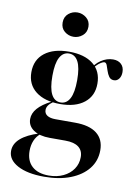

<svg xmlns="http://www.w3.org/2000/svg" viewBox="-90 -683 673 935"><g transform="rotate(10 246.0 -215.0)"><path d="M194.4 192.7Q111.3 192.7 62.9 166.5Q14.5 140.3 14.5 96.8Q14.5 61.3 45.6 34.3Q76.6 7.3 134.7 -10.5L140.3 -7.3Q122.6 6.5 112.9 29.4Q103.2 52.4 103.2 80.6Q103.2 129.8 132.7 156.5Q162.1 183.1 215.3 183.1Q255.6 183.1 287.1 168.1Q318.5 153.2 336.3 127Q354 100.8 354 67.7Q354 35.5 331.9 18.5Q309.7 1.6 266.1 1.6H188.7Q138.7 1.6 108.9 -18.5Q79 -38.7 79 -72.6Q79 -100.8 100.8 -125.8Q122.6 -150.8 166.9 -173.4L175 -172.6Q158.9 -161.3 152 -150.8Q145.2 -140.3 145.2 -129Q145.2 -111.3 159.7 -102Q174.2 -92.7 200.8 -92.7H297.6Q368.5 -92.7 405.2 -64.1Q441.9 -35.5 441.9 18.5Q441.9 71 410.9 110.1Q379.8 149.2 324.2 171Q268.5 192.7 194.4 192.7ZM209.7 -169.4Q133.1 -169.4 89.1 -203.6Q45.2 -237.9 45.2 -298.4Q45.2 -359.7 89.1 -394Q133.1 -428.2 209.7 -428.2Q285.5 -428.2 328.6 -394.4Q371.8 -360.5 371.8 -298.4Q371.8 -237.9 328.6 -203.6Q285.5 -169.4 209.7 -169.4ZM210.5 -177.4Q240.3 -177.4 256 -207.3Q271.8 -237.1 271.8 -298.4Q271.8 -360.5 256 -389.9Q240.3 -419.4 210.5 -419.4Q181.5 -419.4 165.3 -389.9Q149.2 -360.5 149.2 -298.4Q149.2 -237.1 164.9 -207.3Q180.6 -177.4 210.5 -177.4ZM447.6 -329Q431.5 -329 423 -341.1Q414.5 -353.2 409.7 -368.5Q404.8 -383.9 400.4 -395.6Q396 -407.3 387.1 -407.3Q381.5 -407.3 370.6 -400.8Q359.7 -394.4 348.4 -382.3Q337.1 -370.2 329 -352.4L325 -358.9Q338.7 -389.5 367.3 -408.9Q396 -428.2 427.4 -428.2Q452.4 -428.2 467.3 -414.1Q482.3 -400 482.3 -375Q482.3 -354.8 472.6 -341.9Q462.9 -329 447.6 -329ZM216.9 -503.2Q191.9 -503.2 172.6 -519Q153.2 -534.7 153.2 -562.9Q153.2 -591.1 172.6 -607.3Q191.9 -623.4 216.9 -623.4Q241.1 -623.4 260.9 -607.3Q280.6 -591.1 280.6 -563.7Q280.6 -535.5 260.9 -519.4Q241.1 -503.2 216.9 -503.2Z"/></g></svg>

Font: Playfair 144pt
Style: Bold
Weight: 700
Version: Version 2.001;gftools[0.9.30]